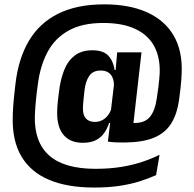

<svg xmlns="http://www.w3.org/2000/svg" viewBox="-20 -689 891 882"><path d="M360 -33Q303.5 -33 273 -68Q242.5 -103 242.5 -170.5Q242.5 -175.5 242.8 -181.8Q243 -188 243.5 -197.5Q244 -207 245.5 -222Q247 -237 250 -260Q256.5 -320 273.8 -364.5Q291 -409 322.8 -433.5Q354.5 -458 404 -458Q454.5 -458 477.5 -433.2Q500.5 -408.5 506.5 -367.5H536.5L503 -282Q503.5 -285.5 503.5 -289Q503.5 -292.5 503.5 -295.5Q503.5 -317.5 496.8 -333Q490 -348.5 476.5 -356.8Q463 -365 442.5 -365Q406.5 -365 389.8 -340.2Q373 -315.5 368 -272.5Q365.5 -250 364 -235.5Q362.5 -221 362 -212.5Q361.5 -204 361.2 -198.8Q361 -193.5 361 -189.5Q361 -159.5 375 -144.2Q389 -129 416.5 -129Q434 -129 448.8 -136.5Q463.5 -144 474.5 -157.5Q485.5 -171 491.5 -189.5L508.5 -124H481.5Q472.5 -98 458 -77.2Q443.5 -56.5 419.8 -44.8Q396 -33 360 -33ZM585 -53.5 475.5 -38.5 489 -147 487.5 -164.5 507.5 -333 509.5 -349 518 -445 518.5 -448.5H630ZM475.5 -38.5 561.5 -126.5Q571 -125 578.5 -124.5Q586 -124 598.5 -124Q645.5 -124 669 -152.5Q692.5 -181 700.5 -239Q705 -267 707.5 -288.2Q710 -309.5 711.5 -325.2Q713 -341 713.5 -351Q716.5 -423.5 689 -475.5Q661.5 -527.5 602.8 -555.5Q544 -583.5 454.5 -583.5Q357 -583.5 294.5 -548.2Q232 -513 198.8 -450.8Q165.5 -388.5 154.5 -306.5Q151 -282.5 148.8 -263.2Q146.5 -244 145 -228Q143.5 -212 142.5 -198.8Q141.5 -185.5 141 -174.5Q140.5 -163.5 140 -154Q137.5 -35.5 206.2 25.5Q275 86.5 419 86.5Q483.5 86.5 537 77.8Q590.5 69 634.2 54.2Q678 39.5 713 22L697 115.5Q661.5 131.5 620 144.5Q578.5 157.5 527.5 165Q476.5 172.5 412 172.5Q288.5 172.5 204.2 136.5Q120 100.5 78 29Q36 -42.5 38.5 -149.5Q38.5 -160 39 -172.2Q39.5 -184.5 40.5 -198.5Q41.5 -212.5 43 -228.8Q44.5 -245 46.5 -263.8Q48.5 -282.5 51 -303.5Q64.5 -420 113 -501.8Q161.5 -583.5 247.5 -626.2Q333.5 -669 459 -669Q574.5 -669 655.5 -632.5Q736.5 -596 777.8 -525.5Q819 -455 814.5 -352Q814 -340 813 -323.8Q812 -307.5 809.5 -285.8Q807 -264 803 -234Q794 -165.5 766.5 -121.8Q739 -78 688 -56.8Q637 -35.5 556.5 -34.5Q536 -34 515.5 -34.8Q495 -35.5 475.5 -38.5Z"/></svg>

Font: Anek Devanagari SemiBold
Style: Regular
Weight: 600
Designer: Kailash Malviya (Devanagari) & Yesha Goshar (Latin)
Foundry: Ek Type
Version: Version 1.003